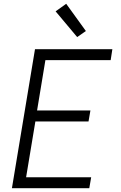

<svg xmlns="http://www.w3.org/2000/svg" viewBox="-20 -995 640 1015"><path d="M43 0 165 -735H574L565 -677H220L176 -411H458L448 -353H167L118 -58H462L452 0ZM388 -799 274 -935 330 -975 434 -831Z"/></svg>

Font: Iosevka Curly LtExObl
Style: Regular
Weight: 300
Width: 7
Italic angle: -9°
Monospace: yes
Designer: Belleve Invis
Foundry: Belleve Invis
Version: Version 11.1.0; ttfautohint (v1.8.3)